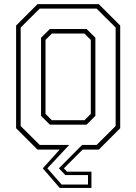

<svg xmlns="http://www.w3.org/2000/svg" viewBox="-20 -720 656 924"><path d="M229.5 -141.5H386.5L417 -172V-528L386.5 -558.5H229.5L199 -528V-172ZM171 -22.5H445L536.5 -113.5V-587.5L445 -678.5H171L79.5 -587.5V-113.5ZM220 -120 177.5 -162.5V-538.5L220 -580.5H396.5L439 -538.5V-162.5L396.5 -120ZM313 -22.5 208 90 276.5 168H403.5V122.5H294.5L263.5 90L375 -22.5ZM455.5 -700 558.5 -597V-103L455.5 0H377.5L287.5 90L302.5 106H420V184.5H267.5L186 90L267 0H160.5L57.5 -103V-597L160.5 -700Z"/></svg>

Font: Tourney Thin ExtraLight
Style: Regular
Weight: 250
Version: Version 1.015